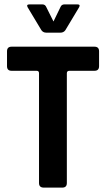

<svg xmlns="http://www.w3.org/2000/svg" viewBox="-20 -856 483 876"><path d="M191 -707Q177 -707 169 -718L106 -823Q99 -836 115 -836H173Q186 -836 191 -824L224 -758L256 -824Q261 -836 274 -836H333Q348 -836 341 -823L278 -718Q270 -707 256 -707ZM264 0H180Q158 0 158 -21V-522Q158 -533 147 -533H33Q12 -533 12 -554V-622Q12 -643 33 -643H411Q432 -643 432 -622V-554Q432 -533 411 -533H297Q285 -533 285 -522V-21Q285 0 264 0Z"/></svg>

Font: Rajdhani
Style: Bold
Weight: 700
Designer: Satya Rajpurohit, Jyotish Sonowal
Foundry: Indian Type Foundry
Version: Version 1.201 February 1, 2022